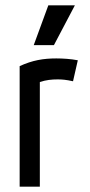

<svg xmlns="http://www.w3.org/2000/svg" viewBox="-20 -703 340 723"><path d="M255 -397 273 -476C247 -481 218 -483 192 -483C143 -483 102 -476 54 -454V0H130V-394C153 -402 175 -404 197 -404C213 -404 228 -403 255 -397ZM107 -533H183L262 -683H162Z"/></svg>

Font: Kreadon Medium
Style: Regular
Weight: 500
Designer: kohakuno
Foundry: StudioGnu
Version: Version 1.000;Glyphs 3.1.2 (3151)